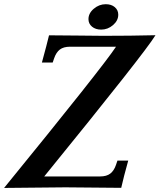

<svg xmlns="http://www.w3.org/2000/svg" viewBox="-43 -902 767 922"><path d="M514.2 -677.7H293.5Q262.2 -677.7 244.4 -664.1Q226.6 -650.4 216.8 -621.6L210 -601.6H158.2Q182.6 -690.9 192.4 -732.4Q223.1 -732.4 333.7 -731.2Q444.3 -730 453.6 -730Q583.5 -730 703.6 -732.9Q654.3 -650.9 169.4 -54.7H437.5Q468.8 -54.7 486.6 -68.4Q504.4 -82 514.2 -110.8L521 -130.9H572.8Q550.8 -52.2 539.1 0Q509.8 0 406.5 -1.2Q303.2 -2.4 271 -2.4Q214.8 -2.4 -23.4 0.5Q446.8 -576.2 514.2 -677.7ZM464.8 -881.8Q491.7 -881.8 508.3 -867.7Q524.9 -853.5 524.9 -831.5Q524.9 -803.2 499.8 -781.5Q474.6 -759.8 442.9 -759.8Q416 -759.8 398.9 -773.9Q381.8 -788.1 381.8 -810.1Q381.8 -838.4 407.5 -860.1Q433.1 -881.8 464.8 -881.8Z"/></svg>

Font: Flanker
Style: Bold Italic
Weight: 700
Italic angle: -12°
Designer: Flanker
Version: Version 2.000